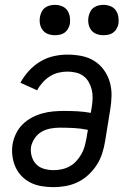

<svg xmlns="http://www.w3.org/2000/svg" viewBox="-20 -763 540 791"><path d="M200 8Q176 8 151.5 4Q127 0 106 -10.5Q85 -21 69 -37.5Q53 -54 43.5 -75.5Q34 -97 31 -121.5Q28 -146 32 -170Q36 -192 46.5 -213.5Q57 -235 74 -251.5Q91 -268 112 -279Q133 -290 155 -296Q177 -302 199.5 -304Q222 -306 244 -306Q272 -306 299.5 -304.5Q327 -303 354 -298L358 -322Q361 -340 361.5 -358.5Q362 -377 358 -393.5Q354 -410 345.5 -425Q337 -440 323.5 -450Q310 -460 292.5 -464Q275 -468 257 -468Q239 -468 220.5 -463.5Q202 -459 185.5 -448.5Q169 -438 155.5 -423Q142 -408 133 -391L64 -422Q78 -448 99 -471Q120 -494 146 -509.5Q172 -525 200.5 -531.5Q229 -538 257 -538Q287 -538 315.5 -532.5Q344 -527 367.5 -512.5Q391 -498 407.5 -475.5Q424 -453 432 -426Q440 -399 439.5 -369.5Q439 -340 434 -311L413 -181Q409 -156 401 -131Q393 -106 378.5 -83.5Q364 -61 344 -42.5Q324 -24 300 -12.5Q276 -1 250.5 3.5Q225 8 200 8ZM201 -62Q217 -62 234 -65.5Q251 -69 266.5 -77.5Q282 -86 294 -99Q306 -112 315 -127.5Q324 -143 328.5 -159.5Q333 -176 336 -192L342 -228Q314 -234 284.5 -235.5Q255 -237 226 -237Q226 -237 226 -237Q226 -237 226 -237Q207 -237 188 -233.5Q169 -230 152 -220.5Q135 -211 123.5 -194Q112 -177 108 -159Q105 -139 110.5 -119.5Q116 -100 129 -86.5Q142 -73 161.5 -67.5Q181 -62 201 -62ZM406 -618Q391 -618 377.5 -623Q364 -628 355.5 -639.5Q347 -651 344.5 -665.5Q342 -680 345 -695Q347 -705 352 -715Q357 -725 366 -731.5Q375 -738 385.5 -740.5Q396 -743 406 -743Q421 -743 435 -737.5Q449 -732 457 -720.5Q465 -709 467.5 -694.5Q470 -680 468 -665Q466 -655 460.5 -645Q455 -635 446 -628.5Q437 -622 426.5 -620Q416 -618 406 -618ZM206 -618Q191 -618 177.5 -623Q164 -628 155.5 -639.5Q147 -651 144.5 -665.5Q142 -680 145 -695Q147 -705 152 -715Q157 -725 166 -731.5Q175 -738 185.5 -740.5Q196 -743 206 -743Q221 -743 235 -737.5Q249 -732 257 -720.5Q265 -709 267.5 -694.5Q270 -680 268 -665Q266 -655 260.5 -645Q255 -635 246 -628.5Q237 -622 226.5 -620Q216 -618 206 -618Z"/></svg>

Font: Iosevka Slab
Style: Italic
Weight: 400
Italic angle: -9°
Monospace: yes
Designer: Belleve Invis
Foundry: Belleve Invis
Version: Version 11.1.0; ttfautohint (v1.8.3)